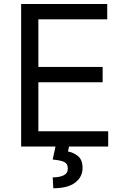

<svg xmlns="http://www.w3.org/2000/svg" viewBox="-20 -748 638 980"><path d="M87.9 0V-727.5H527.3V-649.4H175.8V-406.2H503.9V-328.1H175.8V-78.1H532.2V0ZM263.7 -2.9H333L327.1 25.4Q355 29.8 378.2 48.8Q401.4 67.9 401.4 109.4Q401.4 155.3 363.5 184.1Q325.7 212.9 252 212.9L249 157.2Q282.2 157.7 304.2 147.2Q326.2 136.7 326.2 112.3Q326.2 87.9 307.9 78.9Q289.6 69.8 249 66.4Z"/></svg>

Font: Inter V
Style: 
Weight: 400
Designer: Rasmus Andersson
Foundry: rsms
Version: Version 4.000;git-a3f224843